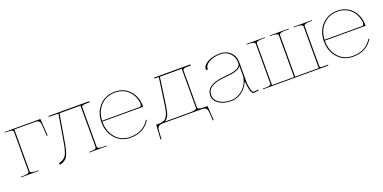

<svg xmlns="http://www.w3.org/2000/svg" viewBox="-14 -1229 4129 2068"><g transform="rotate(-20 2051.0 -195.5)"><path d="M24.9 0V-7.3H44.9Q77.1 -7.3 94.5 -11.7Q111.8 -16.1 116 -21.5Q120.1 -26.9 120.1 -35.6V-486.8Q120.1 -500 105.5 -506.3Q90.8 -512.7 44.9 -512.7H24.9V-520H430.2Q435.1 -520 435.1 -515.6L447.3 -325.7L437.5 -324.7L428.7 -451.7Q426.8 -484.4 413.1 -497.1Q399.4 -509.8 366.2 -509.8H132.8L132.3 -35.6Q132.3 -26.9 136.5 -21.5Q140.6 -16.1 158 -11.7Q175.3 -7.3 207.5 -7.3H227.5V0Z M461.9 -2.4Q463.9 -5.4 468.3 -6.3Q522 -20 544.2 -57.1Q566.4 -94.2 583 -189.9L636.7 -507.3H634.3Q632.3 -507.3 606.4 -508.5Q580.6 -509.8 546.9 -509.8H527.8V-520H993.7V-507.3H954.6Q925.3 -507.3 913.6 -501.7Q901.9 -496.1 901.9 -482.4V-35.2Q901.9 -26.4 906 -21Q910.2 -15.6 927.5 -11.5Q944.8 -7.3 977.1 -7.3H1006.8V0H807.1V-7.3H814.5Q838.9 -7.3 854.7 -9.5Q870.6 -11.7 877.7 -15.9Q884.8 -20 887 -24.4Q889.2 -28.8 889.2 -35.2V-507.3H649.4L595.2 -189.9Q587.9 -148.4 582 -123Q576.2 -97.7 567.1 -72Q558.1 -46.4 546.1 -31.5Q534.2 -16.6 516.4 -4.6Q498.5 7.3 473.6 13.7Q468.3 15.1 464.4 12.2Q460.9 9.8 460.2 5.1Q459.5 0.5 461.9 -2.4Z M1040 -259.8V-270.5Q1043.5 -380.9 1112.3 -451.7Q1181.2 -522.5 1284.7 -522.5Q1390.6 -522.5 1455.3 -451.4Q1520 -380.4 1520 -270Q1520 -265.1 1514.6 -265.1H1052.2V-259.8Q1052.2 -149.9 1116 -78.6Q1179.7 -7.3 1279.8 -7.3Q1360.4 -7.3 1414.8 -38.6Q1469.2 -69.8 1499.5 -123L1508.3 -118.2Q1477.1 -62.5 1419.9 -30Q1362.8 2.4 1279.8 2.4Q1174.8 2.4 1107.4 -72Q1040 -146.5 1040 -259.8ZM1052.7 -274.9H1481.9Q1504.4 -274.9 1504.4 -309.1Q1504.4 -317.4 1502.9 -324.2Q1487.8 -409.7 1429.9 -461.2Q1372.1 -512.7 1284.7 -512.7Q1187 -512.7 1122.3 -446.5Q1057.6 -380.4 1052.7 -275.4Z M1574.7 129.4 1585.4 -30.3Q1585.4 -35.2 1590.3 -35.2H1608.9Q1652.3 -35.2 1676.5 -46.9Q1700.7 -58.6 1716.8 -92Q1732.9 -125.5 1742.2 -189.9L1787.1 -507.3L1737.3 -509.8V-520H2154.3V-507.3H2114.7Q2085.4 -507.3 2073.7 -501.7Q2062 -496.1 2062 -482.4V-62.5Q2062 -53.7 2066.2 -48.6Q2070.3 -43.5 2087.6 -39.3Q2105 -35.2 2137.2 -35.2H2169.4Q2174.3 -35.2 2174.3 -30.3L2184.6 129.4L2174.3 130.4L2168.5 37.6Q2166 2 2151.6 -11.5Q2137.2 -24.9 2099.6 -24.9H1659.7Q1622.6 -24.9 1608.2 -11.7Q1593.8 1.5 1591.3 37.6L1585.4 130.4ZM1684.6 -35.2H1974.6Q2006.8 -35.2 2024.2 -39.3Q2041.5 -43.5 2045.7 -48.6Q2049.8 -53.7 2049.8 -62.5V-507.3H1799.8L1754.9 -189.9Q1745.1 -120.6 1730 -86.2Q1714.8 -51.8 1684.6 -35.2Z M2239.3 -129.9Q2239.3 -249.5 2433.6 -270Q2439.5 -270.5 2459 -272.5Q2478.5 -274.4 2490 -275.4Q2501.5 -276.4 2521.5 -279.3Q2541.5 -282.2 2554.4 -285.4Q2567.4 -288.6 2583.7 -293.9Q2600.1 -299.3 2610.4 -305.7Q2620.6 -312 2629.4 -321.3Q2638.2 -330.6 2641.6 -341.3Q2644 -350.1 2644 -357.4V-360.4Q2643.6 -426.3 2601.6 -469.5Q2559.6 -512.7 2493.7 -512.7Q2418.5 -512.7 2365.5 -483.6Q2312.5 -454.6 2312.5 -413.1Q2312.5 -402.3 2302.2 -402.3Q2291.5 -402.3 2291.5 -413.1Q2291.5 -458.5 2350.3 -490.5Q2409.2 -522.5 2492.2 -522.5Q2564 -522.5 2610.4 -476.8Q2656.7 -431.2 2656.7 -360.4V-117.7L2664.6 -69.8Q2674.3 -10.3 2694.8 -9.8L2748.5 -15.1L2749.5 -4.9L2694.8 2.4H2694.3Q2663.1 2.4 2651.9 -67.9Q2650.9 -73.2 2648.9 -85.9Q2647 -98.6 2645.5 -106.9Q2644 -115.2 2644 -117.2V-127.9Q2644 -141.6 2640.6 -141.6Q2637.2 -141.6 2632.8 -130.9Q2605.5 -72.8 2552.2 -35.2Q2499 2.4 2434.1 2.4Q2349.1 2.4 2294.2 -34.9Q2239.3 -72.3 2239.3 -129.9ZM2251.5 -129.9Q2251.5 -76.7 2303 -42Q2354.5 -7.3 2434.1 -7.3Q2491.2 -7.3 2540.3 -39.1Q2589.4 -70.8 2616.7 -120.4Q2644 -169.9 2644 -222.7V-323.2Q2637.2 -312 2625.2 -302.7Q2613.3 -293.5 2596.9 -287.1Q2580.6 -280.8 2565.4 -276.6Q2550.3 -272.5 2529.1 -269.5Q2507.8 -266.6 2494.9 -265.1Q2481.9 -263.7 2461.2 -262Q2440.4 -260.3 2434.6 -259.8Q2394 -255.4 2362.8 -247.1Q2331.5 -238.8 2305.4 -223.9Q2279.3 -209 2265.4 -185.3Q2251.5 -161.6 2251.5 -129.9Z M2796.4 0V-7.3H2816.4Q2848.6 -7.3 2866 -11.2Q2883.3 -15.1 2887.5 -20Q2891.6 -24.9 2891.6 -33.7V-483.9Q2891.6 -492.7 2887.5 -498Q2883.3 -503.4 2866 -508.1Q2848.6 -512.7 2816.4 -512.7H2796.4V-520H3006.3V-512.7H2979Q2946.8 -512.7 2929.4 -508.1Q2912.1 -503.4 2908 -498Q2903.8 -492.7 2903.8 -483.9V-9.8H3156.2V-483.9Q3156.2 -492.7 3152.3 -498Q3148.4 -503.4 3131.1 -508.1Q3113.8 -512.7 3081.5 -512.7H3061.5V-520H3281.2V-512.7H3244.1Q3211.9 -512.7 3194.6 -508.1Q3177.2 -503.4 3173.1 -498Q3168.9 -492.7 3168.9 -483.9V-9.8H3439V-483.9Q3439 -492.7 3434.8 -498Q3430.7 -503.4 3413.3 -508.1Q3396 -512.7 3363.8 -512.7H3336.4V-520H3546.4V-512.7H3526.4Q3494.1 -512.7 3476.8 -508.1Q3459.5 -503.4 3455.6 -498Q3451.7 -492.7 3451.7 -483.9V-33.7Q3451.7 -17.6 3458.3 -13.7Q3464.8 -9.8 3491.7 -9.8H3546.4V0H3439H2903.8Z M3589.8 -259.8V-270.5Q3593.3 -380.9 3662.1 -451.7Q3731 -522.5 3834.5 -522.5Q3940.4 -522.5 4005.1 -451.4Q4069.8 -380.4 4069.8 -270Q4069.8 -265.1 4064.5 -265.1H3602.1V-259.8Q3602.1 -149.9 3665.8 -78.6Q3729.5 -7.3 3829.6 -7.3Q3910.2 -7.3 3964.6 -38.6Q4019 -69.8 4049.3 -123L4058.1 -118.2Q4026.9 -62.5 3969.7 -30Q3912.6 2.4 3829.6 2.4Q3724.6 2.4 3657.2 -72Q3589.8 -146.5 3589.8 -259.8ZM3602.5 -274.9H4031.7Q4054.2 -274.9 4054.2 -309.1Q4054.2 -317.4 4052.7 -324.2Q4037.6 -409.7 3979.7 -461.2Q3921.9 -512.7 3834.5 -512.7Q3736.8 -512.7 3672.1 -446.5Q3607.4 -380.4 3602.5 -275.4Z"/></g></svg>

Font: Znikomit
Style: Regular
Weight: 100
Designer: gluk
Foundry: gluk
Version: Version 0.53